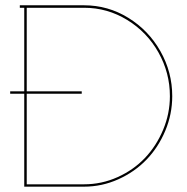

<svg xmlns="http://www.w3.org/2000/svg" viewBox="-20 -699 700 719"><path d="M80.1 -8.8H294.9Q360.4 -8.8 420.2 -35.6Q480 -62.5 522.7 -107.4Q565.4 -152.3 590.8 -212.9Q616.2 -273.4 616.2 -338.9Q616.2 -426.3 573.5 -502.4Q530.8 -578.6 456.3 -624.3Q381.8 -669.9 294.9 -669.9H80.1V-356.9H286.1V-348.1H80.1ZM54.2 -679.2H294.9Q384.3 -679.2 460.4 -632.3Q536.6 -585.4 580.8 -507.1Q625 -428.7 625 -338.9Q625 -271.5 598.9 -209.2Q572.8 -147 528.6 -101.1Q484.4 -55.2 423.1 -27.6Q361.8 0 294.9 0H70.8V-348.1H18.1V-356.9H70.8V-669.9H54.2Z"/></svg>

Font: Rawengulk
Style: Ultralight
Weight: 200
Version: Version 0.92